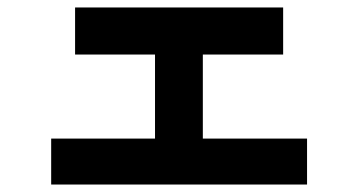

<svg xmlns="http://www.w3.org/2000/svg" viewBox="-20 -439 960 514"><path d="M802 -68V55H117V-68H395V-293H181V-419H738V-293H523V-68Z"/></svg>

Font: BM Euljiro oraeorae
Style: Regular
Weight: 400
Designer: Bongjin Kim; Bomjun Kim; Myungsoo Han; Hyesun Chae; Mikyoung Jeong; Wujin Sim; Minjae Kang; Suwha Jang;
Foundry: Sandoll Inc.
Version: Version 1.000;hotconv 1.0.109;makeexe 2.5.65596